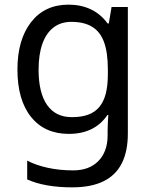

<svg xmlns="http://www.w3.org/2000/svg" viewBox="-20 -566 655 826"><path d="M275 -546Q328 -546 370.5 -526Q413 -506 443 -465H448L460 -536H530V9Q530 85 504 136.5Q478 188 425 214Q372 240 290 240Q232 240 183.5 231.5Q135 223 97 206V125Q135 145 186 156Q237 167 295 167Q364 167 403.5 126.5Q443 86 443 16V-5Q443 -17 444 -39.5Q445 -62 446 -71H442Q414 -30 372.5 -10Q331 10 276 10Q172 10 113.5 -63Q55 -136 55 -267Q55 -395 113.5 -470.5Q172 -546 275 -546ZM287 -472Q242 -472 210.5 -448Q179 -424 162.5 -378Q146 -332 146 -266Q146 -167 182.5 -114.5Q219 -62 289 -62Q330 -62 359 -72.5Q388 -83 407 -105.5Q426 -128 435 -163Q444 -198 444 -246V-267Q444 -340 427.5 -385Q411 -430 376 -451Q341 -472 287 -472Z"/></svg>

Font: hingl115
Style: Book
Weight: 400
Designer: Jelle Bosma - Monotype Design Team
Foundry: Monotype Imaging Inc.
Version: Version 2.003